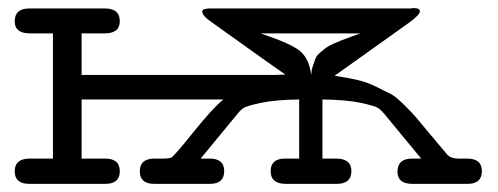

<svg xmlns="http://www.w3.org/2000/svg" viewBox="-20 -451 1221 471"><path d="M53.2 -62H109.9V-369.1H53.2Q16.1 -369.1 16.1 -398.9Q16.1 -429.7 50.8 -430.2H237.8Q273.9 -430.2 273.9 -398.9Q273.9 -369.1 236.8 -369.1H180.2V-267.1H652.8L680.2 -268.1Q665 -277.8 500 -396Q476.1 -412.1 476.1 -422.9Q476.1 -429.7 494.1 -430.2H985.8Q987.8 -430.2 990 -430.7Q992.2 -431.2 994.1 -431.2Q1010.3 -431.2 1010 -423.1Q1009.8 -415 985.8 -397L800.8 -265.1Q834 -260.3 857.9 -254.6Q881.8 -249 904.3 -237.5Q926.8 -226.1 938.5 -220.5Q950.2 -214.8 971.7 -193.4Q993.2 -171.9 1000.5 -163.3Q1007.8 -154.8 1035.9 -120.8Q1064 -86.9 1077.1 -71.8Q1085.9 -62 1104 -62H1126Q1162.1 -62 1162.1 -31Q1162.1 0 1127 0H991.2Q955.1 0 955.1 -29.8Q955.1 -62 991.2 -62H1013.2L928.2 -165Q916 -180.2 908.4 -185.5Q900.9 -190.9 866 -198.5Q831.1 -206.1 771 -207V-62H804.2Q842.3 -62 842 -31Q841.8 0 806.2 0H681.2Q644 0 644 -31Q644 -62 679.2 -62H713.9V-207Q653.8 -206.1 618.9 -198.5Q584 -190.9 576.4 -185.5Q568.8 -180.2 557.1 -165L472.2 -62H494.1Q530.3 -62 530 -31Q529.8 0 495.1 0H357.9Q322.8 0 323 -31Q323.2 -62 358.9 -62H379.9Q396 -62 400.9 -64.9Q408.7 -69.8 455.3 -127.9Q502 -186 527.8 -207H180.2V-62H237.8Q273.9 -62 273.9 -31Q273.9 0 238.8 0H51.8Q16.1 0 16.1 -31Q16.1 -62 53.2 -62ZM621.1 -368.2Q694.3 -344.2 716.6 -325.2Q738.8 -306.2 743.2 -267.1Q744.1 -279.3 747.6 -289.6Q751 -299.8 753.9 -307.4Q756.8 -314.9 765.9 -322.5Q774.9 -330.1 780 -334Q785.2 -337.9 798.6 -344Q812 -350.1 817.6 -352.1Q823.2 -354 840.6 -360.6Q857.9 -367.2 863.8 -369.1H621.1Z"/></svg>

Font: CMU Typewriter Text Variable Width
Style: Medium
Weight: 500
Version: Version 0.7.0